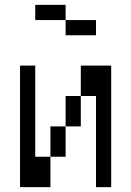

<svg xmlns="http://www.w3.org/2000/svg" viewBox="-20 -770 540 790"><path d="M375 -625V-687.5H250V-625ZM62.5 -500Q62.5 -500 62.5 0H187.5Q187.5 0 187.5 -125H125Q125 -125 125 -500ZM375 -375Q375 -375 375 0H437.5Q437.5 0 437.5 -500H312.5Q312.5 -500 312.5 -375H250Q250 -375 250 -250H187.5Q187.5 -250 187.5 -125H250Q250 -125 250 -250H312.5Q312.5 -250 312.5 -375ZM250 -687.5V-750H125V-687.5Z"/></svg>

Font: UnifontExMono
Style: Regular
Weight: 500
Version: Version 15.0.06